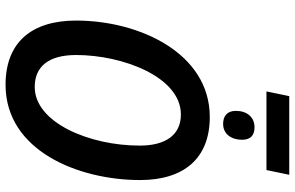

<svg xmlns="http://www.w3.org/2000/svg" viewBox="-205 -846 1061 691"><g transform="rotate(90 325.5 -500.5)"><path d="M309 -929H592L609 -1011H326ZM426 -773C462 -773 483 -802 483 -841C483 -873 466 -886 438 -886C401 -886 379 -858 379 -819C379 -787 398 -773 426 -773ZM285 10C523 10 628 -253 628 -474C628 -631 551 -725 401 -725C171 -725 54 -471 54 -244C54 -83 133 10 285 10ZM293 -95C220 -95 178 -144 178 -244C178 -412 257 -621 392 -621C465 -621 504 -567 504 -473C504 -291 421 -95 293 -95Z"/></g></svg>

Font: Noto Sans SemiCondensed SemiBold
Style: Italic
Weight: 600
Width: 4
Italic angle: -12°
Designer: Monotype Design Team
Foundry: Monotype Imaging Inc.
Version: Version 2.013